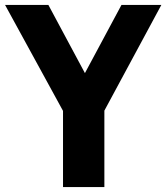

<svg xmlns="http://www.w3.org/2000/svg" viewBox="-52 -760 675 780"><path d="M204 0V-309.5L-31.5 -740H144.5L293 -463L441.5 -740H603.5L372 -310.5V0Z"/></svg>

Font: Encode Sans Condensed ExtraBold
Style: Regular
Weight: 800
Width: 3
Designer: Multiple Designers
Foundry: Impallari Type
Version: Version 3.000; ttfautohint (v1.8.3) -l 8 -r 50 -G 200 -x 14 